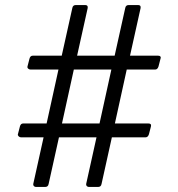

<svg xmlns="http://www.w3.org/2000/svg" viewBox="-20 -731 708 762"><path d="M607 -510Q618 -510 618 -502Q618 -500 617 -498L609 -467Q605 -455 596 -455H483L436 -241H569Q582 -241 579 -229L571 -198Q567 -186 558 -186H424L383 -1Q381 11 369 11H333Q328 11 324.5 7.5Q321 4 322 -1L363 -186H214L173 -1Q171 11 159 11H123Q118 11 114.5 7.5Q111 4 112 -1L153 -186H63Q58 -186 54 -190Q50 -194 51 -198L59 -229Q62 -241 72 -241H165L212 -455H101Q96 -455 92 -458.5Q88 -462 89 -467L97 -498Q100 -510 110 -510H225L267 -699Q269 -711 281 -711H318Q330 -711 328 -699L286 -510H435L477 -699Q479 -711 491 -711H528Q540 -711 538 -699L496 -510ZM273 -455 226 -241H375L422 -455Z"/></svg>

Font: Lustria
Style: Regular
Weight: 400
Designer: Matthew Desmond
Foundry: Matthew Desmond
Version: Version 001.001; ttfautohint (v1.6)